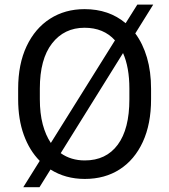

<svg xmlns="http://www.w3.org/2000/svg" viewBox="-20 -760 728 826"><path d="M629.9 -377.9V-333Q629.9 -226.6 594.5 -149.7Q559.1 -72.8 495.1 -31.5Q431.2 9.8 344.7 9.8Q261.7 9.8 197.3 -30.8L149.9 45.4H80.1L150.9 -67.9Q106.9 -112.3 82.5 -179.4Q58.1 -246.6 58.1 -333V-377.9Q58.1 -484.4 94.5 -561.3Q130.9 -638.2 195.3 -679.4Q259.8 -720.7 343.8 -720.7Q448.7 -720.7 520.5 -660.2L570.8 -740.2H639.2L562 -616.2Q594.7 -572.3 612.3 -512.2Q629.9 -452.1 629.9 -377.9ZM151.4 -333Q151.4 -272.5 163.8 -225.3Q176.3 -178.2 198.7 -145L474.6 -586.4Q425.8 -640.6 343.8 -640.6Q256.3 -640.6 203.9 -573.2Q151.4 -505.9 151.4 -378.9ZM536.6 -333V-378.9Q536.6 -470.2 509.3 -531.7L241.2 -101.1Q285.2 -69.8 344.7 -69.8Q436.5 -69.8 486.6 -137.5Q536.6 -205.1 536.6 -333Z"/></svg>

Font: Vazirmatn RD UI
Style: Regular
Weight: 400
Designer: Saber Rastikerdar
Foundry: Saber Rastikerdar
Version: Version 33.003